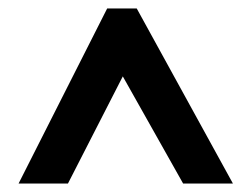

<svg xmlns="http://www.w3.org/2000/svg" viewBox="-20 -737 595 455"><path d="M24 -302 234 -717H304L532 -302H414L271 -556L141 -302Z"/></svg>

Font: Noto Sans Malayalam Condensed
Style: Bold
Weight: 700
Width: 3
Designer: Jelle Bosma - Monotype Design Team
Foundry: Monotype Imaging Inc.
Version: Version 2.104; ttfautohint (v1.8.4.7-5d5b)